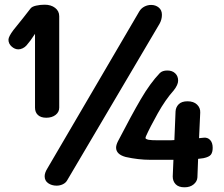

<svg xmlns="http://www.w3.org/2000/svg" viewBox="-20 -787 955 817"><path d="M177 -286Q154 -286 141.5 -297.5Q129 -309 129 -329V-643Q109 -612 93 -594Q86 -586 76.5 -581.5Q67 -577 58 -577Q43 -577 29.5 -589Q16 -601 16 -618Q16 -631 37 -659Q81 -713 110 -751Q116 -759 133.5 -763Q151 -767 170 -767Q197 -767 214.5 -753.5Q232 -740 232 -718V-329Q232 -310 216.5 -298Q201 -286 177 -286ZM659 -686 266 -20Q260 -9 247.5 -3Q235 3 221 3Q200 3 185 -7.5Q170 -18 170 -37Q170 -52 182 -71L573 -739Q581 -752 594.5 -759Q608 -766 623 -766Q642 -766 655.5 -755Q669 -744 669 -724Q669 -704 659 -686ZM885 -158Q885 -139 877.5 -129Q870 -119 846 -114L823 -111L820 -32Q819 -15 804 -2.5Q789 10 765 10Q740 10 727.5 -3Q715 -16 715 -36L718 -107H619Q569 -107 515 -119Q474 -130 474 -159Q474 -170 482 -186Q540 -298 579.5 -365.5Q619 -433 660 -476Q671 -487 692 -487Q713 -487 725.5 -475Q738 -463 738 -444Q738 -426 719 -402Q684 -363 651.5 -305Q619 -247 601 -207Q599 -201 599 -200Q599 -195 613 -192Q624 -190 657 -190H692Q712 -190 722 -191L727 -313Q728 -331 740.5 -343.5Q753 -356 778 -356Q804 -356 818.5 -342Q833 -328 832 -308L827 -199L846 -201Q863 -203 874 -191.5Q885 -180 885 -158Z"/></svg>

Font: Mali SemiBold
Style: Regular
Weight: 600
Designer: Kitiyaporn Chalermlarp | Katatrad Aksorn Co.,Ltd.
Foundry: Cadson Demak Co.,Ltd.
Version: Version 1.000; ttfautohint (v1.6)